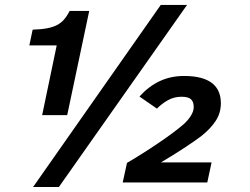

<svg xmlns="http://www.w3.org/2000/svg" viewBox="-20 -721 1000 767"><path d="M215.3 25.9H112.3L622.1 -701.2H727.1ZM148.4 -261.2 206.5 -539.6H97.2L110.4 -602.5Q144 -603.5 167.5 -607.9Q190.9 -612.3 207.5 -620.8Q224.1 -629.4 236.1 -643.3Q248 -657.2 258.3 -677.2H336.4L248.5 -261.2ZM470.2 7.8 487.3 -70.3Q516.1 -86.9 548.1 -107.2Q580.1 -127.4 610.8 -148.2Q641.6 -168.9 668.2 -188.7Q694.8 -208.5 712.9 -224.1Q730.5 -239.7 742.2 -258.1Q753.9 -276.4 753.9 -293.5Q753.9 -314 743.2 -324.2Q732.4 -334.5 705.1 -334.5Q675.8 -334.5 651.4 -321Q627 -307.6 606.9 -287.1L537.1 -335.4Q573.7 -376 617.7 -396.7Q661.6 -417.5 715.3 -417.5Q754.9 -417.5 782.7 -409.9Q810.5 -402.3 828.1 -388.2Q845.7 -374 854 -354Q862.3 -334 862.3 -309.1Q862.3 -269.5 841.8 -238.3Q821.3 -207 785.2 -178.2Q772.5 -168.5 754.6 -156Q736.8 -143.6 715.3 -129.6Q693.8 -115.7 670.2 -100.8Q646.5 -85.9 623 -72.3H825.2L808.1 7.8Z"/></svg>

Font: Clear Sans Medium
Style: Italic
Weight: 500
Italic angle: -12°
Foundry: Intel Corporation
Version: Version 1.00